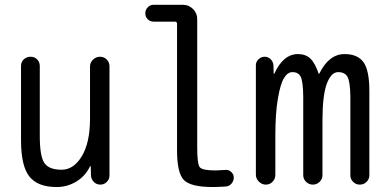

<svg xmlns="http://www.w3.org/2000/svg" viewBox="-20 -750 1540 780"><path d="M210 9.8Q132.8 9.8 99.1 -33.2Q65.4 -76.2 65.4 -179.7V-482.4Q65.4 -498 76.7 -508.8Q87.9 -519.5 104 -519.5Q120.1 -519.5 130.9 -508.8Q141.6 -498 141.6 -482.4V-198.2Q141.6 -115.2 160.2 -87.9Q178.7 -60.5 230.5 -60.5Q279.3 -60.5 312.5 -115.7Q345.7 -170.9 345.7 -267.6V-480.5Q345.7 -496.1 357.9 -507.8Q370.1 -519.5 386.2 -519.5Q402.3 -519.5 413.6 -508.3Q424.8 -497.1 424.8 -480.5V-37.1Q424.8 -22.5 414.1 -11.2Q403.3 0 387.7 0Q372.1 0 361.3 -10.7Q350.6 -21.5 349.6 -37.1L348.6 -74.2Q348.6 -75.2 347.7 -75.2Q345.7 -75.2 345.7 -74.2Q327.1 -35.2 290.5 -12.7Q253.9 9.8 210 9.8Z M603.5 -662.1Q589.8 -662.1 580.1 -671.9Q570.3 -681.6 570.3 -695.8Q570.3 -710 580.1 -720.2Q589.8 -730.5 603.5 -730.5H723.6Q747.1 -730.5 764.2 -713.4Q781.2 -696.3 781.2 -672.9V-150.4Q781.2 -84 791.5 -70.8Q801.8 -57.6 855.5 -57.6Q867.2 -57.6 894.5 -59.6Q908.2 -61.5 918.9 -51.8Q929.7 -42 929.7 -29.3Q929.7 -14.6 920.4 -3.9Q911.1 6.8 896.5 7.8Q862.3 9.8 844.7 9.8Q754.9 9.8 727.1 -18.6Q699.2 -46.9 699.2 -139.6V-653.3Q699.2 -662.1 690.4 -662.1Z M1019.5 -40V-485.4Q1019.5 -499 1030.3 -509.3Q1041 -519.5 1055.2 -519.5Q1069.3 -519.5 1079.6 -509.3Q1089.8 -499 1090.8 -485.4L1091.8 -451.2Q1091.8 -450.2 1092.8 -450.2Q1094.7 -450.2 1094.7 -451.2Q1130.9 -530.3 1190.4 -530.3Q1221.7 -530.3 1240.7 -512.2Q1259.8 -494.1 1274.4 -451.2Q1274.4 -450.2 1275.4 -450.2Q1277.3 -450.2 1277.3 -451.2Q1316.4 -530.3 1379.9 -530.3Q1432.6 -530.3 1456.5 -497.6Q1480.5 -464.8 1480.5 -379.9V-38.1Q1480.5 -22.5 1469.2 -11.2Q1458 0 1441.9 0Q1425.8 0 1414.6 -11.2Q1403.3 -22.5 1403.3 -38.1V-360.4Q1402.3 -418.9 1391.6 -438Q1380.9 -457 1353.5 -457Q1325.2 -457 1307.6 -409.7Q1290 -362.3 1290 -259.8V-38.1Q1290 -22.5 1278.3 -11.2Q1266.6 0 1251 0Q1235.4 0 1223.6 -11.2Q1211.9 -22.5 1211.9 -38.1V-360.4Q1210.9 -418.9 1201.7 -438Q1192.4 -457 1168 -457Q1148.4 -457 1133.8 -433.1Q1119.1 -409.2 1108.9 -349.6Q1098.6 -290 1098.6 -200.2V-40Q1098.6 -23.4 1087.4 -11.7Q1076.2 0 1060.1 0Q1043.9 0 1031.7 -12.2Q1019.5 -24.4 1019.5 -40Z"/></svg>

Font: Rounded Mgen+ 1m regular
Style: Regular
Weight: 400
Designer: [Source Han Sans]
Ryoko NISHIZUKA  (kana & ideographs); Paul D. Hunt (Latin, Greek & Cyrillic); Wenlong ZHANG  (bopomofo
Version: Version 1.059.20150602